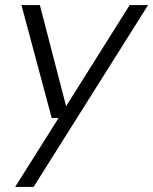

<svg xmlns="http://www.w3.org/2000/svg" viewBox="-20 -521 607 761"><path d="M40 220 212 -53H185L65 -501H138L242 -100L494 -501H567L113 220Z"/></svg>

Font: DM Sans 18pt Light
Style: Italic
Weight: 300
Italic angle: -10°
Designer: Colophon Foundry, Jonny Pinhorn
Foundry: Colophon Foundry
Version: Version 4.004;gftools[0.9.30]